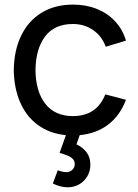

<svg xmlns="http://www.w3.org/2000/svg" viewBox="-20 -575 601 836"><path d="M438.5 -164 528.5 -140.5Q502.5 -71.5 451 -32.5Q399.5 6.5 327 13.5L313 53.5Q341.5 67 357.5 89Q373.5 111 373.5 142Q373.5 170 360.2 192.5Q347 215 324.5 227.8Q302 240.5 275.5 240.5Q243 240.5 210 224L231.5 166.5Q254 174.5 268 174.5Q285 174.5 295.2 164Q305.5 153.5 305.5 139.5Q305.5 126 296.8 117Q288 108 275.2 102.8Q262.5 97.5 239.5 90.5L267 13.5Q195.5 6.5 144.8 -31Q94 -68.5 67.5 -130.2Q41 -192 40 -270Q41 -354.5 71.8 -419Q102.5 -483.5 160.5 -519.2Q218.5 -555 298.5 -555Q355 -555 402 -536Q449 -517 481.8 -481.5Q514.5 -446 528.5 -398L440.5 -371.5Q423.5 -418 385.2 -444.2Q347 -470.5 297.5 -470.5Q217 -470.5 176.2 -416Q135.5 -361.5 134.5 -270Q135.5 -177 177.2 -123.2Q219 -69.5 297.5 -69.5Q401 -69.5 438.5 -164Z"/></svg>

Font: CCSD_manrope Medium
Style: Regular
Weight: 500
Designer: Mikhail Sharanda
Foundry: Mikhail Sharanda
Version: Version 4.503